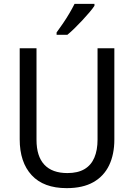

<svg xmlns="http://www.w3.org/2000/svg" viewBox="-20 -964 694 994"><path d="M572 -242Q572 -165 545 -108.5Q518 -52 463.5 -21Q409 10 325 10Q206 10 144 -57Q82 -124 82 -243V-714H169V-240Q169 -155 209.5 -111.5Q250 -68 329 -68Q383 -68 417.5 -88.5Q452 -109 468.5 -148Q485 -187 485 -241V-714H572ZM469 -934Q460 -920 443 -900Q426 -880 406 -858.5Q386 -837 366 -817.5Q346 -798 329 -784H273V-796Q289 -818 306.5 -843.5Q324 -869 339.5 -895.5Q355 -922 366 -944H469Z"/></svg>

Font: Noto Sans Hebrew SemiCondensed
Style: Regular
Weight: 400
Width: 4
Designer: Monotype Design Team
Foundry: Monotype Imaging Inc.
Version: Version 2.003